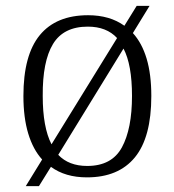

<svg xmlns="http://www.w3.org/2000/svg" viewBox="-20 -596 596 656"><path d="M124 -51Q93 -85 76.5 -139.5Q60 -194 60 -268Q60 -408 116 -476Q172 -544 281 -544Q355 -544 405 -508L447 -576H491L434 -483Q465 -449 481 -395.5Q497 -342 497 -268Q497 -127 441 -58.5Q385 10 277 10Q203 10 154 -26L113 40H68ZM380 -466Q344 -505 280 -505Q197 -505 161 -445.5Q125 -386 126 -268Q126 -161 156 -103ZM278 -29Q362 -29 396.5 -92.5Q431 -156 431 -268Q431 -375 402 -430L179 -67Q215 -29 278 -29Z"/></svg>

Font: Noto Serif Hentaigana Light
Style: Regular
Weight: 300
Designer: Kazuhiro Yamada
Foundry: nipponia
Version: Version 1.000; ttfautohint (v1.8.4.7-5d5b)